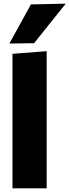

<svg xmlns="http://www.w3.org/2000/svg" viewBox="-20 -1027 378 1047"><path d="M48 0V-733.5L234.5 -748V0ZM31 -789.5Q60.5 -843 89.8 -896.2Q119 -949.5 148.5 -1003L338.5 -1007Q293.5 -951 250.2 -897Q207 -843 166 -791.5Z"/></svg>

Font: Commissioner ExtraBold
Style: Regular
Weight: 800
Designer: Kostas Bartsokas
Foundry: Kostas Bartsokas
Version: Version 1.000; ttfautohint (v1.8.3)